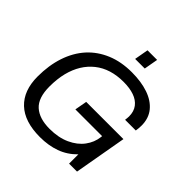

<svg xmlns="http://www.w3.org/2000/svg" viewBox="-225 -1042 1229 1229"><g transform="rotate(45 389.0 -428.0)"><path d="M322 12Q182 12 109.5 -56.5Q37 -125 37 -252Q37 -353 64.5 -435.5Q92 -518 145 -577Q198 -635 273.5 -666.5Q349 -698 445 -698Q530 -698 594 -676Q658 -654 694 -610Q730 -566 730 -500Q730 -489 729 -477Q728 -465 726 -452H629Q630 -461 631 -469.5Q632 -478 632 -485Q632 -530 609.5 -559.5Q587 -589 546.5 -603Q506 -617 451 -617Q332 -617 255 -556Q178 -495 150 -385Q143 -357 139.5 -326Q136 -295 136 -261Q136 -158 185.5 -113.5Q235 -69 328 -69Q408 -69 467 -96Q526 -123 559 -167.5Q592 -212 598 -264L603 -313L639 -274H357L372 -357H709L646 0H574V-84Q524 -33 461 -10.5Q398 12 322 12ZM399 -773 416 -868H503L486 -773Z"/></g></svg>

Font: Archivo VF Beta
Style: Italic
Weight: 400
Italic angle: -10°
Designer: Hector Gatti
Foundry: Omnibus-Type
Version: Version 1.002